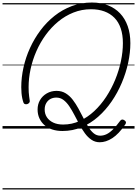

<svg xmlns="http://www.w3.org/2000/svg" viewBox="-20 -1016 1083 1517"><path d="M768 108Q732 108 703 88.5Q674 69 651 37.5Q628 6 608 -31.5Q588 -69 568.5 -106.5Q549 -144 528 -175.5Q507 -207 482 -226Q457 -245 425 -245Q399 -245 378.5 -234Q358 -223 345.5 -201.5Q333 -180 333 -151Q333 -116 350.5 -89.5Q368 -63 400.5 -47.5Q433 -32 479 -32Q549 -32 610.5 -60.5Q672 -89 724.5 -138Q777 -187 819 -251Q861 -315 890.5 -387Q920 -459 935.5 -533Q951 -607 951 -675Q951 -741 934 -791.5Q917 -842 884 -875.5Q851 -909 804.5 -926Q758 -943 699 -943Q626 -943 560.5 -917Q495 -891 440 -845.5Q385 -800 341.5 -740.5Q298 -681 267.5 -611.5Q237 -542 221.5 -469.5Q206 -397 206 -327Q206 -306 207 -287.5Q208 -269 210.5 -252.5Q213 -236 215 -221Q217 -211 210.5 -203.5Q204 -196 195 -193.5Q186 -191 177.5 -193.5Q169 -196 166 -204Q160 -220 156 -239Q152 -258 150 -280Q148 -302 148 -327Q148 -403 165.5 -482.5Q183 -562 217 -636.5Q251 -711 299.5 -776Q348 -841 410.5 -890.5Q473 -940 547.5 -968Q622 -996 706 -996Q777 -996 833 -974Q889 -952 928.5 -910.5Q968 -869 989 -809.5Q1010 -750 1010 -675Q1010 -600 992.5 -519.5Q975 -439 942 -361Q909 -283 862 -214.5Q815 -146 755.5 -93.5Q696 -41 625 -11Q554 19 474 19Q429 19 392.5 7Q356 -5 330.5 -28Q305 -51 291 -82Q277 -113 277 -151Q277 -192 296 -225Q315 -258 349.5 -278Q384 -298 427 -298Q468 -298 499.5 -278.5Q531 -259 555 -227.5Q579 -196 599.5 -158.5Q620 -121 639 -83.5Q658 -46 677.5 -14Q697 18 720 37Q743 56 772 56Q797 56 821.5 44.5Q846 33 872.5 6.5Q899 -20 930 -62Q936 -70 944.5 -71.5Q953 -73 964 -65Q973 -59 975 -51.5Q977 -44 970 -33Q944 5 918.5 32Q893 59 867.5 75.5Q842 92 817 100Q792 108 768 108ZM0 471H1043V481H0ZM0 -20H1043V0H0ZM0 -505H1043V-500H0ZM0 -991H1043V-981H0Z"/></svg>

Font: Playwrite IE Guides
Style: Regular
Weight: 400
Designer: Veronika Burian, José Scaglione
Foundry: TypeTogether
Version: Version 1.003